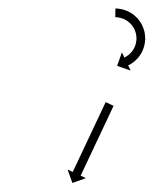

<svg xmlns="http://www.w3.org/2000/svg" viewBox="-20 -592 353 440"><path d="M239.4 -347.7C239.7 -348.3 240 -348.9 240.3 -349.5L222.2 -358C221.9 -357.4 221.6 -356.8 221.3 -356.2C220.5 -354.5 219.7 -352.8 218.9 -351.1C217.7 -348.5 216.4 -345.8 215.2 -343.2C213.6 -339.8 212 -336.4 210.4 -333C208.5 -328.9 206.6 -324.9 204.7 -320.9C202.5 -316.4 200.4 -311.8 198.3 -307.3C196 -302.5 193.7 -297.7 191.5 -292.9C189.1 -287.9 186.8 -282.9 184.4 -277.9C182.1 -273 179.7 -268 177.4 -263C175.1 -258.2 172.8 -253.4 170.6 -248.6C168.4 -244 166.3 -239.5 164.2 -235C162.3 -231 160.4 -227 158.5 -222.9C156.9 -219.5 155.3 -216.1 153.7 -212.7C152.4 -210 151.2 -207.4 149.9 -204.8C149.1 -203.1 148.3 -201.4 147.5 -199.7C147.3 -199.1 147 -198.5 146.7 -197.9L134.8 -203.5L145.9 -172.7L176.7 -183.7L164.8 -189.4C165.1 -190 165.3 -190.6 165.6 -191.2C166.4 -192.9 167.2 -194.6 168 -196.2C169.3 -198.9 170.5 -201.5 171.7 -204.1C173.4 -207.6 175 -211 176.6 -214.4C178.5 -218.4 180.4 -222.5 182.3 -226.5C184.4 -231 186.5 -235.5 188.7 -240C190.9 -244.8 193.2 -249.7 195.5 -254.5C197.8 -259.5 200.2 -264.4 202.5 -269.4C204.9 -274.4 207.2 -279.4 209.6 -284.3C211.8 -289.2 214.1 -294 216.4 -298.8C218.5 -303.3 220.6 -307.8 222.8 -312.3C224.7 -316.4 226.6 -320.4 228.5 -324.4C230.1 -327.9 231.7 -331.3 233.3 -334.7C234.5 -337.3 235.8 -340 237 -342.6C237.8 -344.3 238.6 -346 239.4 -347.7ZM246.3 -572.5C245.6 -572.5 245 -572.5 244.4 -572.5L244.2 -552.5C244.8 -552.5 245.3 -552.5 245.9 -552.5C245.9 -552.5 245.8 -552.5 245.8 -552.5C245.7 -552.5 245.7 -552.5 245.7 -552.5C247.1 -552.4 248.6 -552.3 250 -552.2C250 -552.2 249.9 -552.2 249.9 -552.2C249.8 -552.2 249.7 -552.2 249.7 -552.2C251.9 -551.9 254.2 -551.5 256.4 -551C256.4 -551 256.3 -551 256.2 -551C256.1 -551.1 255.9 -551.1 255.9 -551.1C258.8 -550.3 261.6 -549.3 264.4 -548.2C264.4 -548.2 264.3 -548.2 264.1 -548.3C264 -548.4 263.8 -548.4 263.8 -548.4C267 -546.9 270.1 -545.1 273 -543.1C273 -543.1 272.9 -543.2 272.7 -543.4C272.6 -543.5 272.4 -543.6 272.4 -543.6C275.6 -541.1 278.5 -538.5 281.2 -535.6C281.2 -535.6 281.1 -535.7 280.9 -535.9C280.8 -536 280.7 -536.2 280.7 -536.2C283.3 -532.9 285.7 -529.4 287.7 -525.7C287.7 -525.7 287.6 -525.9 287.6 -526.1C287.5 -526.3 287.4 -526.5 287.4 -526.5C289.2 -522.5 290.7 -518.4 291.8 -514.2C291.8 -514.2 291.7 -514.4 291.7 -514.6C291.6 -514.8 291.6 -515 291.6 -515C292.3 -510.8 292.8 -506.5 292.8 -502.2C292.8 -502.2 292.8 -502.4 292.8 -502.6C292.8 -502.8 292.8 -503 292.8 -503C292.5 -498.8 291.9 -494.7 291 -490.6C291 -490.6 291 -490.8 291.1 -491C291.1 -491.2 291.2 -491.4 291.2 -491.4C290 -487.6 288.5 -483.9 286.7 -480.4C286.7 -480.4 286.8 -480.6 286.9 -480.7C287 -480.9 287.1 -481.1 287.1 -481.1C285.3 -478 283.3 -475.1 281.1 -472.3C281.1 -472.3 281.2 -472.4 281.3 -472.5C281.4 -472.7 281.5 -472.8 281.5 -472.8C279.5 -470.6 277.4 -468.5 275.1 -466.5C275.1 -466.5 275.2 -466.6 275.3 -466.6C275.4 -466.7 275.5 -466.8 275.5 -466.8C273.7 -465.4 271.8 -464 269.9 -462.8C269.9 -462.8 270 -462.8 270.1 -462.9C270.2 -462.9 270.2 -463 270.2 -463C269 -462.2 267.7 -461.4 266.4 -460.8C266.4 -460.8 266.4 -460.8 266.4 -460.8C266.5 -460.8 266.5 -460.8 266.5 -460.8C266 -460.6 265.5 -460.4 265 -460.1L259.3 -472L248.5 -441L279.5 -430.3L273.7 -442.1C274.3 -442.4 274.9 -442.7 275.4 -442.9C275.4 -442.9 275.5 -443 275.5 -443C275.6 -443 275.6 -443 275.6 -443C277.3 -443.9 278.9 -444.8 280.5 -445.8C280.5 -445.8 280.6 -445.9 280.7 -445.9C280.7 -445.9 280.8 -446 280.8 -446C283.3 -447.6 285.6 -449.3 287.9 -451.1C287.9 -451.1 288 -451.2 288.1 -451.3C288.2 -451.3 288.3 -451.4 288.3 -451.4C291.1 -453.9 293.8 -456.6 296.3 -459.4C296.3 -459.4 296.4 -459.5 296.5 -459.6C296.6 -459.7 296.7 -459.8 296.7 -459.8C299.5 -463.3 302 -467 304.3 -470.8C304.3 -470.8 304.4 -471 304.5 -471.2C304.6 -471.3 304.6 -471.5 304.6 -471.5C306.9 -475.9 308.7 -480.6 310.2 -485.3C310.2 -485.3 310.3 -485.5 310.3 -485.7C310.4 -485.9 310.4 -486.1 310.4 -486.1C311.6 -491.2 312.4 -496.4 312.8 -501.6C312.8 -501.6 312.8 -501.8 312.8 -502C312.8 -502.2 312.8 -502.4 312.8 -502.4C312.7 -507.8 312.2 -513.2 311.3 -518.5C311.3 -518.5 311.2 -518.7 311.2 -518.9C311.1 -519.1 311.1 -519.3 311.1 -519.3C309.7 -524.6 307.8 -529.8 305.5 -534.8C305.5 -534.8 305.4 -535 305.4 -535.2C305.3 -535.3 305.2 -535.5 305.2 -535.5C302.6 -540.2 299.6 -544.6 296.2 -548.7C296.2 -548.7 296.1 -548.9 296 -549C295.9 -549.2 295.7 -549.3 295.7 -549.3C292.3 -552.9 288.6 -556.3 284.7 -559.4C284.7 -559.4 284.6 -559.5 284.4 -559.6C284.3 -559.7 284.1 -559.8 284.1 -559.8C280.4 -562.3 276.6 -564.5 272.5 -566.4C272.5 -566.4 272.4 -566.5 272.3 -566.6C272.1 -566.6 272 -566.7 272 -566.7C268.5 -568.1 264.9 -569.4 261.3 -570.4C261.3 -570.4 261.2 -570.4 261 -570.4C260.9 -570.5 260.8 -570.5 260.8 -570.5C258 -571.1 255.1 -571.7 252.3 -572C252.3 -572 252.2 -572 252.1 -572.1C252 -572.1 251.9 -572.1 251.9 -572.1C250.1 -572.3 248.3 -572.4 246.4 -572.5C246.4 -572.5 246.4 -572.5 246.4 -572.5C246.3 -572.5 246.3 -572.5 246.3 -572.5Z"/></svg>

Font: FRB American Cursive Just Arrows Ultra
Style: Bold Italic
Weight: 1000
Italic angle: -25°
Version: Version 2.0;Modular Font Editor K font №1